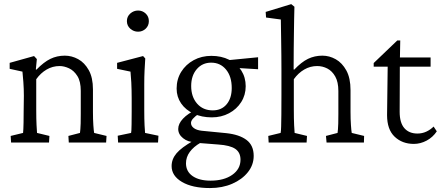

<svg xmlns="http://www.w3.org/2000/svg" viewBox="-20 -697 2156 939"><path d="M34.2 0 32.2 -32.2 92.8 -46.9Q93.8 -54.7 94.2 -65.9Q94.7 -77.1 95.2 -97.7Q95.7 -118.2 95.7 -152.3L96.7 -228.5Q96.7 -261.7 94.2 -296.4Q91.8 -331.1 89.8 -346.7L27.3 -360.4V-389.6L146.5 -422.9L160.2 -408.2L155.3 -357.4L158.2 -356.4Q194.3 -393.6 226.6 -409.2Q258.8 -424.8 296.9 -424.8Q331.1 -424.8 362.3 -407.7Q393.6 -390.6 414.1 -354Q434.6 -317.4 434.6 -259.8V-149.4Q434.6 -113.3 436.5 -85Q438.5 -56.6 440.4 -46.9L501 -32.2L499 0H316.4L314.5 -32.2L371.1 -46.9Q372.1 -54.7 373 -64.9Q374 -75.2 374.5 -93.3Q375 -111.3 375 -140.6V-252.9Q375 -298.8 358.4 -325.2Q341.8 -351.6 317.9 -362.8Q293.9 -374 271.5 -374Q237.3 -374 208 -356.9Q178.7 -339.8 157.2 -309.6V-161.1Q157.2 -113.3 158.7 -85.9Q160.2 -58.6 161.1 -46.9L221.7 -32.2L219.7 0Z M557.6 0 555.7 -33.2 621.1 -46.9Q622.1 -50.8 622.6 -59.1Q623 -67.4 623.5 -89.4Q624 -111.3 624 -152.3V-213.9Q624 -257.8 622.1 -294.4Q620.1 -331.1 618.2 -346.7L552.7 -360.4V-389.6L679.7 -422.9L690.4 -411.1Q688.5 -380.9 687 -352.1Q685.5 -323.2 685.5 -284.2V-161.1Q685.5 -113.3 687 -84Q688.5 -54.7 689.5 -46.9L754.9 -33.2L752.9 0ZM655.3 -542Q633.8 -542 617.2 -556.6Q600.6 -571.3 600.6 -593.8Q600.6 -616.2 617.2 -630.9Q633.8 -645.5 655.3 -645.5Q676.8 -645.5 692.4 -630.9Q708 -616.2 708 -593.8Q708 -571.3 692.4 -556.6Q676.8 -542 655.3 -542Z M1006.8 222.7Q920.9 222.7 870.1 192.9Q819.3 163.1 819.3 115.2Q819.3 81.1 843.3 52.7Q867.2 24.4 925.8 -8.8L960.9 1Q926.8 20.5 908.2 45.9Q889.6 71.3 889.6 101.6Q889.6 141.6 921.9 164.1Q954.1 186.5 1009.8 186.5Q1075.2 186.5 1115.7 158.2Q1156.2 129.9 1156.2 84Q1156.2 48.8 1130.9 31.2Q1105.5 13.7 1047.9 9.8L948.2 2L931.6 -2Q899.4 -2 875.5 -21Q851.6 -40 851.6 -66.4Q851.6 -91.8 875 -116.7Q898.4 -141.6 941.4 -162.1L953.1 -141.6Q932.6 -127 923.3 -116.2Q914.1 -105.5 914.1 -95.7Q914.1 -81.1 927.7 -70.8Q941.4 -60.5 965.8 -57.6L1085.9 -45.9Q1150.4 -39.1 1185.5 -12.7Q1220.7 13.7 1220.7 65.4Q1220.7 109.4 1192.4 145Q1164.1 180.7 1115.7 201.7Q1067.4 222.7 1006.8 222.7ZM1015.6 -123Q966.8 -123 927.2 -141.1Q887.7 -159.2 865.7 -191.4Q843.8 -223.6 843.8 -263.7Q843.8 -309.6 866.2 -345.7Q888.7 -381.8 927.2 -402.8Q965.8 -423.8 1013.7 -423.8Q1062.5 -423.8 1100.6 -404.8Q1138.7 -385.7 1160.2 -352.1Q1181.6 -318.4 1181.6 -275.4Q1181.6 -232.4 1159.7 -197.8Q1137.7 -163.1 1100.1 -143.1Q1062.5 -123 1015.6 -123ZM1020.5 -157.2Q1063.5 -157.2 1088.4 -187Q1113.3 -216.8 1113.3 -266.6Q1113.3 -323.2 1085.4 -356.9Q1057.6 -390.6 1012.7 -390.6Q969.7 -390.6 942.4 -358.9Q915 -327.1 915 -276.4Q915 -223.6 943.8 -190.4Q972.7 -157.2 1020.5 -157.2ZM1242.2 -358.4 1129.9 -365.2 1091.8 -402.3 1242.2 -417Z M1293.9 0 1292 -32.2 1352.5 -46.9Q1354.5 -57.6 1355 -78.6Q1355.5 -99.6 1356 -136.7Q1356.4 -173.8 1356.4 -233.4V-355.5Q1356.4 -388.7 1356 -427.7Q1355.5 -466.8 1355 -503.9Q1354.5 -541 1354 -567.9Q1353.5 -594.7 1353.5 -601.6L1281.2 -611.3L1279.3 -638.7L1404.3 -676.8L1419.9 -664.1Q1418.9 -633.8 1418.5 -603Q1418 -572.3 1417.5 -537.1Q1417 -502 1416.5 -458Q1416 -414.1 1416 -357.4L1418.9 -356.4Q1454.1 -393.6 1486.3 -409.2Q1518.6 -424.8 1556.6 -424.8Q1590.8 -424.8 1622.1 -407.2Q1653.3 -389.6 1673.8 -352.5Q1694.3 -315.4 1694.3 -255.9V-149.4Q1694.3 -113.3 1696.3 -85.4Q1698.2 -57.6 1700.2 -46.9L1760.7 -32.2L1759.8 0H1577.1L1574.2 -32.2L1630.9 -46.9Q1631.8 -54.7 1632.8 -64.9Q1633.8 -75.2 1634.3 -93.3Q1634.8 -111.3 1634.8 -140.6V-252Q1634.8 -295.9 1619.6 -322.8Q1604.5 -349.6 1581.1 -361.8Q1557.6 -374 1531.2 -374Q1497.1 -374 1467.8 -356.9Q1438.5 -339.8 1417 -309.6V-161.1Q1417 -114.3 1418.5 -84.5Q1419.9 -54.7 1420.9 -46.9L1481.4 -32.2L1479.5 0Z M2116.2 -54.7Q2096.7 -25.4 2066.4 -9.3Q2036.1 6.8 2003.9 6.8Q1947.3 6.8 1910.2 -28.3Q1873 -63.5 1873 -133.8L1876 -371.1H1807.6V-388.7L1922.9 -499H1937.5L1935.5 -393.6L1934.6 -150.4Q1934.6 -96.7 1957.5 -70.3Q1980.5 -43.9 2021.5 -43.9Q2044.9 -43.9 2064.9 -53.2Q2085 -62.5 2100.6 -78.1ZM1907.2 -371.1V-416H2085.9V-371.1Z"/></svg>

Font: Crimson Pro Light
Style: Regular
Weight: 300
Designer: Jacques Le Bailly
Foundry: Baron von Fonthausen
Version: Version 1.003